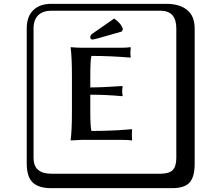

<svg xmlns="http://www.w3.org/2000/svg" viewBox="-20 -774 1140 1006"><path d="M453.1 -190.9Q453.1 -109.9 459 -87.9Q503.9 -87.9 556.9 -89.8Q609.9 -91.8 640.6 -94.7L670.9 -97.2L671.9 -94.2Q671.9 -91.3 671.4 -81.5Q670.9 -71.8 670.9 -67.9Q670.9 -64 671.4 -54.9Q671.9 -45.9 671.9 -41L670.9 -38.1Q652.8 -41 626 -41H404.8L350.1 -38.1V-41Q356.9 -87.9 356.9 -190.9V-374Q356.9 -475.1 350.1 -523.9L351.1 -526.9Q379.9 -523.9 404.8 -523.9H618.2Q645 -523.9 663.1 -526.9L665 -523.9Q663.1 -503.9 663.1 -498Q663.1 -486.8 665 -475.1L663.1 -472.2Q560.1 -481 459 -481Q453.1 -459 453.1 -374V-315.9Q517.1 -315.9 620.1 -323.2L623 -320.8Q620.1 -311 620.1 -296.9Q620.1 -281.7 623 -272L620.1 -270Q538.1 -277.8 453.1 -277.8ZM249 -717.8Q204.1 -717.8 179.9 -693.8Q155.8 -669.9 155.8 -625V53.2Q155.8 136.2 249 136.2H820.8Q865.7 136.2 884.8 117.2Q903.8 98.1 903.8 53.2V-625Q903.8 -717.8 820.8 -717.8ZM1000 84Q1000 152.8 973.4 182.4Q946.8 211.9 880.9 211.9H249Q181.2 211.9 150.6 181.4Q120.1 150.9 120.1 84V-625Q120.1 -687 154.1 -720.5Q188 -753.9 249 -753.9H851.1Q920.9 -753.9 960.4 -721.9Q1000 -689.9 1000 -625ZM578.1 -676.8Q615.2 -651.9 624 -621.1L618.2 -608.9L497.1 -574.2Q472.2 -567.4 465.8 -566.9Q452.6 -566.9 453.1 -579.1Q453.1 -590.3 464.8 -598.1Z"/></svg>

Font: Linux Biolinum Keyboard O
Style: Regular
Weight: 700
Designer: Philipp H. Poll
Foundry: Philipp H. Poll
Version: Version 0.6.1